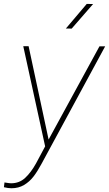

<svg xmlns="http://www.w3.org/2000/svg" viewBox="-61 -770 569 1003"><path d="M283.2 -621.1 392.1 -749.5 425.3 -749 313.5 -620.6ZM-40.5 208 -37.6 183.1Q-11.2 187.5 -3.4 187.5Q40 187.5 70.3 159.4Q100.6 131.3 127 84L174.8 -5.4L60.5 -528.8H88.4L192.9 -41L458.5 -527.8H488.3L154.8 87.9Q134.3 126 113.8 152.6Q93.3 179.2 64.7 196.3Q36.1 213.4 -1.5 213.4Q-18.1 213.4 -40.5 208Z"/></svg>

Font: Mardoto Thin
Style: Italic
Weight: 250
Italic angle: -12°
Designer: Christian Robertson, Vahan Hovhannisyan
Foundry: Google
Version: Version 1.000